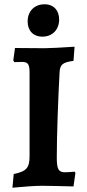

<svg xmlns="http://www.w3.org/2000/svg" viewBox="-20 -867 405 896"><path d="M178 -696C225 -696 256 -729 256 -776C256 -817 232 -847 188 -847C140 -847 109 -814 109 -767C109 -726 133 -696 178 -696ZM38 9C89 4 145 0 176 0C208 0 279 2 323 3L332 -60L328 -66C317 -65 298 -63 284 -63C253 -63 245 -77 245 -132C245 -231 251 -402 258 -529C260 -566 272 -576 323 -583L328 -649C267 -645 213 -642 188 -642C147 -642 93 -643 50 -643L42 -585L47 -577L82 -578C111 -578 118 -568 118 -526V-139C118 -83 103 -67 44 -55Z"/></svg>

Font: Alegreya SC
Style: Bold
Weight: 700
Designer: Juan Pablo del Peral
Foundry: Huerta Tipografica
Version: Version 2.007;PS 002.007;hotconv 1.0.88;makeotf.lib2.5.64775